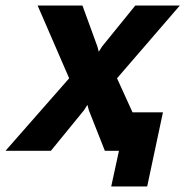

<svg xmlns="http://www.w3.org/2000/svg" viewBox="-67 -545 670 694"><path d="M183 -262 69 -525H231L285 -377L290 -358L302 -377L422 -525H583L356 -262L412 -139H522L465 129H335L363 0H312L254 -147L249 -166L237 -147L117 0H-47Z"/></svg>

Font: Raleway ExtraBold
Style: Italic
Weight: 800
Italic angle: -12°
Designer: Matt McInerney, Pablo Impallari, Rodrigo Fuenzalida
Foundry: Matt McInerney, Pablo Impallari, Rodrigo Fuenzalida
Version: Version 4.026